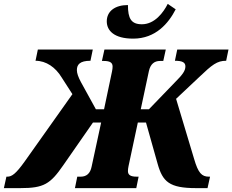

<svg xmlns="http://www.w3.org/2000/svg" viewBox="-80 -969 1197 989"><path d="M606 -770C722 -770 788 -849 825 -921L784 -949C762 -905 717 -844 651 -844C596 -844 579 -873 579 -943C512 -943 470 -911 470 -859C470 -812 507 -770 606 -770ZM-60 0H25C146 0 179 -21 246 -118L399 -338H441L392 -111C385 -75 365 -59 336 -59H318L306 0H622L634 -59H624C592 -59 579 -68 579 -88C579 -95 580 -104 582 -113L630 -338H672L732 -125C758 -33 792 0 930 0H989L1002 -59H996C959 -59 941 -78 920 -150L827 -460L945 -571C1013 -636 1038 -656 1085 -656L1097 -714H833L821 -656C860 -656 875 -647 875 -627C875 -604 860 -584 822 -546L687 -406H645L687 -603C695 -639 715 -655 744 -655H761L774 -714H458L445 -655H455C487 -655 500 -646 500 -626C500 -619 499 -610 497 -601L456 -406H414L337 -546C323 -572 316 -592 316 -608C316 -636 331 -656 386 -656L398 -714H115L103 -656C158 -656 206 -622 237 -571L293 -484L47 -137C2 -74 -19 -59 -42 -59H-47Z"/></svg>

Font: Noto Serif SemiCondensed Black
Style: Italic
Weight: 900
Width: 4
Italic angle: -12°
Designer: Monotype Design Team
Foundry: Monotype Imaging Inc.
Version: Version 2.014